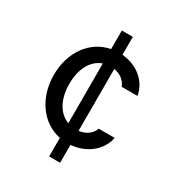

<svg xmlns="http://www.w3.org/2000/svg" viewBox="-182 -785 964 1030"><g transform="rotate(30 300.0 -270.0)"><path d="M273 120H341V9C434 2 511 -57 528 -142H429C417 -107 384 -83 341 -78V-461C380 -455 411 -432 423 -398H521C507 -482 434 -541 341 -549V-660H273V-545C156 -523 76 -415 76 -272C76 -130 156 -19 273 5ZM172 -272C172 -366 210 -434 273 -456V-86C210 -109 172 -178 172 -272Z"/></g></svg>

Font: CommitMono
Style: 500Regular
Weight: 500
Monospace: yes
Designer: Eigil Nikolajsen
Foundry: Eigil Nikolajsen
Version: Version 1.143